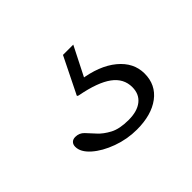

<svg xmlns="http://www.w3.org/2000/svg" viewBox="-67 -109 409 409"><g transform="rotate(-45 137.5 96.0)"><path d="M149 208Q120 208 92.5 198Q65 188 47.5 172.5Q30 157 30 141Q30 134 34 130Q38 126 45 126Q57 126 65 134.5Q73 143 82.5 153.5Q92 164 108 172.5Q124 181 151 181Q177 181 191.5 169.5Q206 158 206 137Q206 111 183.5 94.5Q161 78 114 69Q107 68 111 63L150 -16H181L141 63L138 48Q188 55 216.5 78.5Q245 102 245 135Q245 169 219 188.5Q193 208 149 208Z"/></g></svg>

Font: Hahmlet Thin
Style: Regular
Weight: 250
Version: Version 1.002